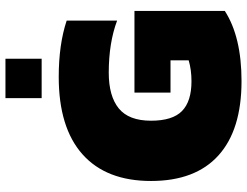

<svg xmlns="http://www.w3.org/2000/svg" viewBox="-120 -767 897 697"><g transform="rotate(-90 328.5 -418.5)"><path d="M320.8 -715.8V-847.2H463.9V-715.8ZM382.8 9.8Q205.6 9.8 112.8 -74Q20 -157.7 20 -318.8Q20 -481.4 116.9 -567.6Q213.9 -653.8 397.9 -653.8Q515.6 -653.8 602.1 -625V-441.9Q521.5 -472.2 413.1 -472.2Q328.1 -472.2 283.4 -435.8Q238.8 -399.4 238.8 -318.8Q238.8 -240.7 273.9 -206.3Q309.1 -171.9 381.8 -171.9Q423.8 -171.9 458 -182.1V-248H340.8V-378.9H637.2V-50.8Q543 9.8 382.8 9.8Z"/></g></svg>

Font: Kanit ExtraBold
Style: Regular
Weight: 800
Designer: Katatrad Team
Foundry: CadsonDemak
Version: Version 1.000;PS 001.000;hotconv 1.0.88;makeotf.lib2.5.64775